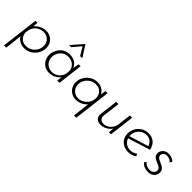

<svg xmlns="http://www.w3.org/2000/svg" viewBox="113 -1651 2817 2817"><g transform="rotate(45 1522.0 -242.0)"><path d="M275 8Q217 8 171 -22.5Q125 -53 109 -99L122 -111L89 188H42L113 -394H155L143 -266L132 -295Q164 -342 218 -372.5Q272 -403 329 -403Q381 -403 421.5 -380Q462 -357 485.5 -317Q509 -277 509 -225Q509 -162 478 -109Q447 -56 394 -24Q341 8 275 8ZM275 -33Q326 -33 368.5 -58.5Q411 -84 436 -126.5Q461 -169 461 -218Q461 -260 442 -293Q423 -326 390 -345Q357 -364 315 -364Q272 -364 234.5 -345Q197 -326 171.5 -293.5Q146 -261 137 -218L131 -175Q131 -157 137.5 -133Q144 -109 160.5 -86Q177 -63 205 -48Q233 -33 275 -33Z M790 6Q740 6 698.5 -18Q657 -42 632.5 -85Q608 -128 608 -183Q608 -218 620.5 -256Q633 -294 659.5 -327.5Q686 -361 726.5 -382Q767 -403 824 -403Q870 -403 905 -387.5Q940 -372 964.5 -346Q989 -320 1000 -286L991 -272L1012 -391H1053L1006 0H959L973 -114L980 -96Q970 -78 951.5 -59.5Q933 -41 909 -26Q885 -11 855 -2.5Q825 6 790 6ZM813 -33Q853 -33 888 -50Q923 -67 947.5 -98Q972 -129 980 -169L986 -226Q983 -265 962 -296Q941 -327 906.5 -345Q872 -363 830 -363Q782 -363 749 -345Q716 -327 695.5 -299.5Q675 -272 666 -242Q657 -212 657 -188Q657 -145 677 -109.5Q697 -74 732.5 -53.5Q768 -33 813 -33ZM943 -491 860 -628 876 -631 758 -491H713L872 -672L988 -491Z M1348 7Q1299 7 1258 -16Q1217 -39 1192.5 -80Q1168 -121 1168 -174Q1168 -220 1185.5 -261Q1203 -302 1234.5 -334Q1266 -366 1307 -384.5Q1348 -403 1394 -403Q1459 -403 1503 -371Q1547 -339 1563 -292L1551 -271L1568 -391H1613L1542 188H1495L1531 -116L1547 -103Q1536 -83 1517 -63.5Q1498 -44 1472 -28Q1446 -12 1415 -2.5Q1384 7 1348 7ZM1360 -32Q1402 -32 1439 -51Q1476 -70 1502.5 -102.5Q1529 -135 1539 -176L1545 -218Q1545 -238 1538.5 -262.5Q1532 -287 1515.5 -310Q1499 -333 1470.5 -348Q1442 -363 1400 -363Q1349 -363 1307 -337.5Q1265 -312 1239.5 -269.5Q1214 -227 1214 -176Q1214 -135 1233 -102.5Q1252 -70 1285.5 -51Q1319 -32 1360 -32Z M1865 11Q1811 11 1780.5 -20Q1750 -51 1756 -103L1791 -391H1838L1804 -115Q1800 -81 1821 -56.5Q1842 -32 1885 -30Q1924 -30 1959.5 -50Q1995 -70 2019.5 -104.5Q2044 -139 2049 -183L2075 -391H2122L2074 0H2032L2042 -110L2047 -99Q2033 -69 2004.5 -44Q1976 -19 1940 -4Q1904 11 1865 11Z M2439 -33Q2468 -33 2496 -43Q2524 -53 2546 -70L2566 -34Q2538 -15 2504 -4Q2470 7 2435 7Q2377 7 2332 -17.5Q2287 -42 2262 -85.5Q2237 -129 2237 -186Q2237 -228 2253 -266.5Q2269 -305 2298 -335.5Q2327 -366 2367 -384Q2407 -402 2456 -402Q2491 -402 2521 -392Q2551 -382 2575 -362.5Q2599 -343 2615.5 -313Q2632 -283 2640 -244L2283 -133L2275 -169L2606 -271L2588 -257Q2575 -301 2540.5 -332Q2506 -363 2455 -363Q2407 -363 2368 -339.5Q2329 -316 2306.5 -277Q2284 -238 2284 -191Q2284 -146 2304 -110.5Q2324 -75 2359 -54Q2394 -33 2439 -33Z M2845 8Q2823 8 2797 2.5Q2771 -3 2747.5 -16.5Q2724 -30 2707 -54L2732 -83Q2746 -64 2764.5 -52.5Q2783 -41 2804 -36Q2825 -31 2845 -31Q2887 -31 2909.5 -55.5Q2932 -80 2932 -103Q2932 -129 2918 -144Q2904 -159 2882.5 -169Q2861 -179 2838 -188Q2801 -203 2776.5 -226Q2752 -249 2752 -287Q2752 -307 2760 -326.5Q2768 -346 2784 -362.5Q2800 -379 2823 -389Q2846 -399 2876 -399Q2884 -399 2905 -396Q2926 -393 2951 -382.5Q2976 -372 2996 -348L2972 -316Q2954 -343 2926.5 -351.5Q2899 -360 2876 -360Q2852 -360 2835 -350Q2818 -340 2809.5 -325Q2801 -310 2801 -296Q2802 -275 2813 -261Q2824 -247 2842 -238Q2860 -229 2880 -220Q2906 -209 2928.5 -196Q2951 -183 2965.5 -162.5Q2980 -142 2980 -108Q2980 -94 2974 -74.5Q2968 -55 2953 -36Q2938 -17 2912 -4.5Q2886 8 2845 8Z"/></g></svg>

Font: Josefin Sans Thin Light
Style: Italic
Weight: 300
Italic angle: -7°
Version: Version 2.000